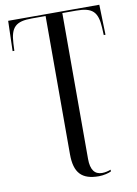

<svg xmlns="http://www.w3.org/2000/svg" viewBox="-102 -779 772 1085"><g transform="rotate(-10 284.5 -237.0)"><path d="M376 240C403 240 434 232 447 225V215C431 221 414 225 397 225C355 225 332 196 332 133V-704H412C505 -704 534 -675 539 -584L541 -541H551L546 -714H23L18 -541H28L30 -584C35 -675 64 -704 157 -704H236V89C236 197 279 240 376 240Z"/></g></svg>

Font: Noto Serif Display SemiCondensed
Style: Regular
Weight: 400
Width: 4
Designer: Monotype Design Team
Foundry: Monotype Imaging Inc.
Version: Version 2.009